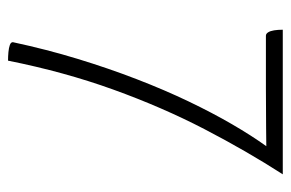

<svg xmlns="http://www.w3.org/2000/svg" viewBox="-143 -497 724 478"><g transform="rotate(90 219.0 -258.0)"><path d="M131 84Q120 84 109.5 83Q99 82 92 79.5Q85 77 85 72Q103 -12 126.5 -89Q150 -166 177 -236Q204 -306 232.5 -365.5Q261 -425 289.5 -474Q318 -523 344 -559Q337 -559 298 -558.5Q259 -558 199 -558Q139 -558 69 -558Q64 -558 60.5 -563.5Q57 -569 55.5 -578.5Q54 -588 54 -600H414Q356 -510 301.5 -405Q247 -300 203 -178Q159 -56 131 84Z"/></g></svg>

Font: Yanone Kaffeesatz Light
Style: Regular
Weight: 300
Designer: Yanone (Cyrillic: Daniel Pouzeot, Huerta Tipografica, and Cyreal)
Foundry: Yanone
Version: Version 2.003